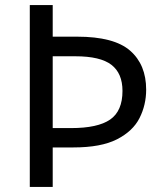

<svg xmlns="http://www.w3.org/2000/svg" viewBox="-20 -734 645 754"><path d="M554 -382Q554 -322 528 -270.5Q502 -219 439.5 -187Q377 -155 268 -155H187V0H97V-714H187V-590H283Q428 -590 491 -535Q554 -480 554 -382ZM259 -231Q364 -231 412.5 -264.5Q461 -298 461 -377Q461 -446 417.5 -479.5Q374 -513 276 -513H187V-231Z"/></svg>

Font: Noto Sans Takri
Style: Regular
Weight: 400
Designer: Monotype Design Team
Foundry: Monotype Imaging Inc.
Version: Version 2.003; ttfautohint (v1.8.4.7-5d5b)